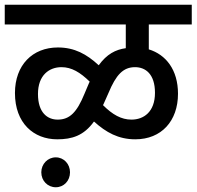

<svg xmlns="http://www.w3.org/2000/svg" viewBox="-20 -642 828 809"><path d="M0 -539H510V-439C467 -433 430 -414 396 -367C345 -414 294 -442 224 -442C117 -442 43 -368 43 -250C43 -123 122 -55 221 -55C283 -55 333 -70 376 -130C427 -84 479 -55 550 -55C660 -55 730 -132 730 -247C730 -348 679 -412 607 -434V-539H788V-622H0ZM417 -205 437 -250C469 -327 499 -359 549 -359C593 -359 633 -330 633 -251C633 -170 585 -138 534 -138C491 -138 454 -159 414 -199C415 -201 416 -203 417 -205ZM140 -246C140 -326 188 -359 239 -359C282 -359 318 -337 358 -298C357 -296 356 -294 355 -292L336 -247C304 -169 274 -138 223 -138C180 -138 140 -167 140 -246ZM154 84C154 120 181 147 215 147C249 147 275 120 275 84C275 49 249 21 215 21C181 21 154 49 154 84Z"/></svg>

Font: Noto Sans Devanagari UI Medium
Style: Regular
Weight: 500
Designer: Jelle Bosma - Monotype Design Team
Foundry: Monotype Imaging Inc.
Version: Version 2.004